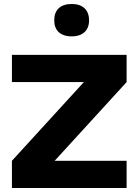

<svg xmlns="http://www.w3.org/2000/svg" viewBox="-20 -946 697 966"><path d="M617 -670H40V-533H402L40 -137V0H617V-137H255L617 -533ZM253 -842C253 -794 283 -763 341 -763C397 -763 428 -794 428 -842V-845C428 -895 397 -926 341 -926C283 -926 253 -895 253 -845Z"/></svg>

Font: LT Wave Text Black
Style: Regular
Weight: 900
Designer: Daniel Lyons
Version: Version 2.5 (Glyphs App)